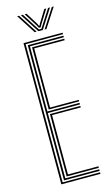

<svg xmlns="http://www.w3.org/2000/svg" viewBox="-142 -1001 606 1051"><g transform="rotate(-15 161.0 -475.5)"><path d="M67.5 0V-800H289.2V-791.5H77.2V-8.5H289.2V0ZM106.8 -34.2V-387.8H279.2V-379.2H116.5V-42.8H289.2V-34.2ZM87.2 -17V-783H289.2V-774.2H97V-405H279.2V-396.2H97V-25.8H289.2V-17ZM106.8 -413.5V-765.8H289.2V-757.2H116.5V-422H279.2V-413.5ZM72 -951.2H82.8L153 -842.2H142.2ZM93.2 -951.2H104.2L157.5 -867.8L168.8 -850.5H182.5L193.5 -867.8L247 -951.2H258L188 -842.2H163.2ZM114.5 -951.2H125.5L169.8 -879.5L172.8 -870.8H178.5L181.5 -879.5L225.8 -951.2H236.8L188.5 -874L180.8 -859.5H170.5L163 -874ZM268.5 -951.2H279.2L208.8 -842.2H198.2Z"/></g></svg>

Font: Big Shoulders Inline Text ExtraLight
Style: Regular
Weight: 250
Version: Version 2.002